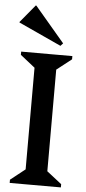

<svg xmlns="http://www.w3.org/2000/svg" viewBox="-62 -971 451 1005"><g transform="rotate(5 163.5 -468.5)"><path d="M29 0V-17L106 -78V-612L29 -673V-690H298V-673L220 -612V-78L298 -17V0ZM231 -738 7 -841V-844L84 -937H87L244 -752Z"/></g></svg>

Font: Platypi Light
Style: Regular
Weight: 400
Version: Version 1.200